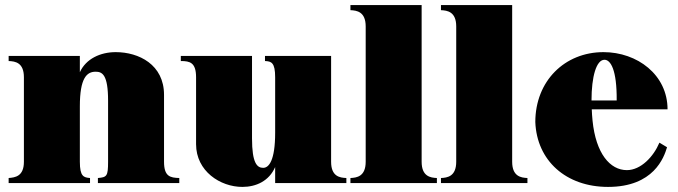

<svg xmlns="http://www.w3.org/2000/svg" viewBox="-20 -720 2667 755"><path d="M625 -84V-347C625 -466 526 -515 435 -515C375 -515 318 -489 294 -436V-500H14V-480C40 -479 74 -474 74 -416V-84C74 -26 39 -22 14 -20V0H334V-20C309 -22 294 -26 294 -84V-302C294 -413 321 -438 356 -438C382 -438 405 -427 405 -324V-84C405 -27 400 -23 365 -20V0H685V-20C649 -21 625 -26 625 -84Z M933 15C987 15 1038 -8 1062 -63V0H1342V-20C1316 -21 1282 -26 1282 -84V-500H1022V-480C1047 -479 1062 -474 1062 -416V-198C1062 -88 1037 -60 1015 -60C991 -60 971 -78 971 -176V-500H691V-480C727 -480 751 -474 751 -416V-153C751 -47 846 15 933 15Z M1358 -20V0H1698V-20C1673 -21 1638 -26 1638 -84V-700H1358V-680C1383 -679 1418 -674 1418 -616V-84C1418 -26 1383 -21 1358 -20Z M1714 -20V0H2054V-20C2029 -21 1994 -26 1994 -84V-700H1714V-680C1739 -679 1774 -674 1774 -616V-84C1774 -26 1739 -21 1714 -20Z M2371 15C2551 15 2591 -101 2603 -141L2573 -159C2550 -104 2500 -51 2445 -51C2379 -51 2323 -116 2310 -246C2309 -261 2307 -276 2307 -290H2605C2605 -426 2486 -515 2353 -515C2201 -515 2085 -402 2085 -240C2091 -88 2206 15 2371 15ZM2306 -325C2306 -419 2325 -485 2357 -485C2381 -485 2406 -446 2405 -325Z"/></svg>

Font: Sprat Condensed Black
Style: Regular
Weight: 900
Designer: Ethan Nakache
Foundry: Collletttivo
Version: Version 2.000;Glyphs 3.2 (3217)